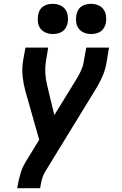

<svg xmlns="http://www.w3.org/2000/svg" viewBox="-20 -779 640 1004"><path d="M70 205 71 198Q77 164 86.5 130.5Q96 97 115 66L185 -48L113 -302Q103 -338 98.5 -377Q94 -416 100 -457L113 -530H232L220 -457Q215 -423 217.5 -390.5Q220 -358 228 -327L264 -177L373 -354Q381 -367 388 -379Q395 -391 401 -404Q407 -417 411.5 -430Q416 -443 418 -457L431 -530H550L538 -457Q532 -416 514.5 -377Q497 -338 474 -302L216 119Q205 137 199.5 157.5Q194 178 191 198L190 205ZM456 -601Q437 -601 420 -608Q403 -615 392 -629Q381 -643 378.5 -661.5Q376 -680 379 -699Q381 -712 387.5 -724.5Q394 -737 405.5 -745Q417 -753 430 -756Q443 -759 456 -759Q475 -759 492.5 -752Q510 -745 520.5 -731Q531 -717 534 -698.5Q537 -680 534 -661Q532 -648 525 -635.5Q518 -623 507 -615Q496 -607 482.5 -604Q469 -601 456 -601ZM256 -601Q237 -601 220 -608Q203 -615 192 -629Q181 -643 178.5 -661.5Q176 -680 179 -699Q181 -712 187.5 -724.5Q194 -737 205.5 -745Q217 -753 230 -756Q243 -759 256 -759Q275 -759 292.5 -752Q310 -745 320.5 -731Q331 -717 334 -698.5Q337 -680 334 -661Q332 -648 325 -635.5Q318 -623 307 -615Q296 -607 282.5 -604Q269 -601 256 -601Z"/></svg>

Font: Iosevka Curly Extended Oblique
Style: Bold
Weight: 700
Width: 7
Italic angle: -9°
Monospace: yes
Designer: Belleve Invis
Foundry: Belleve Invis
Version: Version 11.1.0; ttfautohint (v1.8.3)